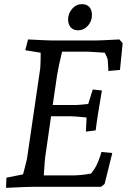

<svg xmlns="http://www.w3.org/2000/svg" viewBox="-20 -900 624 925"><path d="M11 -44 91 -60Q107 -120 110 -135L174 -572Q176 -600 176 -646L102 -658L115 -710Q210 -705 230 -705H443Q463 -705 555 -710L571 -692L558 -563L502 -558L501 -581L499 -612Q498 -620 485 -646L406 -651H279Q261 -576 255 -538L234 -394H347L374 -396L405 -399L427 -469L471 -464Q448 -333 441 -272L394 -266L397 -334Q335 -340 320 -340H226L201 -165Q195 -131 191 -55H332Q370 -55 419 -64Q438 -89 443 -100Q456 -125 469 -168L521 -163L484 -14L467 0H353H143Q111 0 31 4L9 5ZM308 -805Q308 -835 327.5 -857.5Q347 -880 375 -880Q398 -880 410.5 -866Q423 -852 423 -827Q423 -798 403.5 -776Q384 -754 357 -754Q334 -754 321.5 -767.5Q309 -781 308 -805Z"/></svg>

Font: Andada Pro
Style: Italic
Weight: 400
Italic angle: -7°
Designer: Carolina Giovagnoli
Foundry: Huerta Tipografica
Version: Version 3.005; ttfautohint (v1.8.4)